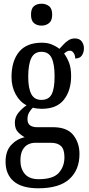

<svg xmlns="http://www.w3.org/2000/svg" viewBox="-20 -777 478 1034"><path d="M186 237Q98 237 54 199.5Q10 162 10 94Q10 36 40.5 3.5Q71 -29 113 -38Q94 -48 77 -65.5Q60 -83 60 -116Q60 -146 78.5 -169Q97 -192 123 -210Q87 -228 64.5 -269Q42 -310 42 -362Q42 -448 82.5 -497.5Q123 -547 205 -547Q236 -547 259 -537.5Q282 -528 300 -514Q309 -523 321 -536.5Q333 -550 348.5 -560Q364 -570 383 -570Q408 -570 420 -554Q432 -538 432 -517Q432 -495 421 -478.5Q410 -462 385 -462Q385 -480 376.5 -492Q368 -504 357 -504Q347 -504 339.5 -499.5Q332 -495 325 -489Q340 -469 351.5 -440.5Q363 -412 363 -367Q363 -290 324.5 -240.5Q286 -191 205 -191Q196 -191 181 -192.5Q166 -194 157 -197Q147 -188 137.5 -172.5Q128 -157 128 -135Q128 -112 142 -102Q156 -92 179 -92H265Q341 -92 374.5 -50Q408 -8 408 52Q408 138 353.5 187.5Q299 237 186 237ZM203 -239Q243 -239 258.5 -270Q274 -301 274 -365Q274 -432 258 -465Q242 -498 203 -498Q165 -498 148.5 -464Q132 -430 132 -364Q132 -302 148.5 -270.5Q165 -239 203 -239ZM188 188Q266 188 296.5 154Q327 120 327 70Q327 27 308.5 9.5Q290 -8 254 -8H169Q150 -8 132 0.5Q114 9 102 30Q90 51 90 88Q90 132 114 160Q138 188 188 188ZM204 -639Q179 -639 163 -652.5Q147 -666 147 -698Q147 -731 163 -744Q179 -757 204 -757Q227 -757 244 -744Q261 -731 261 -698Q261 -666 244 -652.5Q227 -639 204 -639Z"/></svg>

Font: Noto Serif Tamil ExtraCondensed Medium
Style: Regular
Weight: 500
Width: 2
Designer: Indian Type Foundry, Tom Grace, and the Monotype Design Team
Foundry: Monotype Imaging Inc.
Version: Version 2.004; ttfautohint (v1.8.4.7-5d5b)